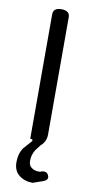

<svg xmlns="http://www.w3.org/2000/svg" viewBox="-97 -695 456 947"><g transform="rotate(10 131.5 -222.0)"><path d="M139 212Q99 212 71 190Q43 168 43 125Q43 82 64 52L98 14Q110 0 90 0V-623Q90 -656 131 -656Q173 -656 173 -623V-35Q173 0 145 24L125 50Q108 76 108 107Q108 130 123 141Q138 153 165 152Q196 139 207 161Q219 184 188 195Z"/></g></svg>

Font: Swei Gothic CJK TC Regular
Style: Regular
Weight: 400
Version: Version 2.129